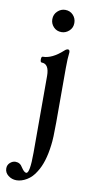

<svg xmlns="http://www.w3.org/2000/svg" viewBox="-157 -667 470 978"><g transform="rotate(10 78.0 -178.0)"><path d="M98 -512Q73 -512 57 -529Q41 -546 41 -569Q41 -594 58.5 -610.5Q76 -627 98 -627Q123 -627 139 -610Q155 -593 155 -569Q155 -544 137.5 -528Q120 -512 98 -512ZM3 271Q-21 271 -39.5 256.5Q-58 242 -58 220Q-58 202 -45 190.5Q-32 179 -17 179Q7 179 20 202Q35 225 46 225Q65 225 65 117V-279Q65 -342 26 -342Q19 -342 19 -357Q19 -372 26 -372Q74 -372 128 -421Q138 -431 147 -431Q156 -431 156 -417Q152 -386 152 -336V-54Q152 29 147 64Q136 155 103 206Q84 238 56.5 254.5Q29 271 3 271Z"/></g></svg>

Font: Junicode Cond Medium
Style: Regular
Weight: 500
Width: 3
Designer: Peter S. Baker
Version: Version 2.201